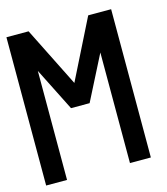

<svg xmlns="http://www.w3.org/2000/svg" viewBox="-92 -686 635 728"><g transform="rotate(-15 225.5 -322.0)"><path d="M0 -613H87L204 -379L321 -613H411V-31H329V-465L240 -290H167L82 -459V-31H0Z"/></g></svg>

Font: Satisfactory Mid
Style: Regular
Weight: 400
Designer: Sadat Fauzi
Foundry: Intuisi Creative
Version: Version 001.000